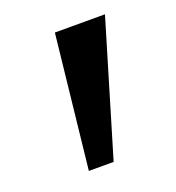

<svg xmlns="http://www.w3.org/2000/svg" viewBox="-82 -902 475 517"><g transform="rotate(-20 156.0 -644.0)"><path d="M273 -835 159 -453.5H88L129.5 -835Z"/></g></svg>

Font: Merriweather 24pt SemiCondensed Black
Style: Regular
Weight: 900
Width: 4
Designer: Eben Sorkin
Foundry: Eben Sorkin
Version: Version 2.100